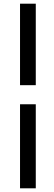

<svg xmlns="http://www.w3.org/2000/svg" viewBox="-20 -770 295 1040"><path d="M88.5 -308.6V-750H173.8V-308.6ZM88.5 250V-205.2H173.8V250Z"/></svg>

Font: Source Sans Variable
Style: Italic
Weight: 200
Italic angle: -11°
Designer: Paul D. Hunt
Foundry: Adobe Systems Incorporated
Version: Version 3.006;hotconv 1.0.111;makeotfexe 2.5.65597